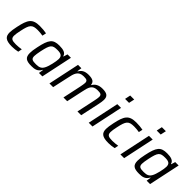

<svg xmlns="http://www.w3.org/2000/svg" viewBox="193 -1836 2937 2937"><g transform="rotate(45 1661.0 -367.5)"><path d="M216 8C259 8 307 2 341 -6L354 -70C322 -64 273 -59 237 -59C153 -59 122 -73 122 -134C122 -163 129 -202 140 -255C174 -417 199 -451 319 -451C353 -451 400 -447 429 -441L443 -505C406 -513 349 -518 298 -518C138 -518 99 -450 59 -261C46 -202 39 -150 39 -120C39 -32 81 8 216 8Z M637 8C708 8 765 -3 801 -74H807L795 0H869L977 -510H903L883 -444H877C863 -501 807 -518 721 -518C584 -518 542 -465 499 -258C486 -199 480 -153 480 -118C480 -20 525 8 637 8ZM670 -61C591 -61 561 -71 561 -132C561 -160 568 -199 579 -255C616 -427 637 -449 749 -449C829 -449 859 -426 859 -364C859 -314 829 -175 799 -125C774 -80 741 -61 670 -61Z M1130 -510 1022 0H1102L1159 -260C1181 -366 1200 -448 1316 -448C1378 -448 1403 -440 1403 -391C1402 -370 1397 -338 1388 -295L1325 0H1406L1462 -260C1486 -377 1503 -448 1619 -448C1682 -448 1706 -440 1706 -391C1706 -370 1700 -338 1691 -295L1628 0H1709L1776 -311C1784 -351 1790 -385 1790 -412C1790 -485 1757 -518 1654 -518C1568 -518 1521 -484 1494 -436H1487C1480 -493 1446 -518 1352 -518C1267 -518 1224 -484 1198 -436H1192L1203 -510Z M2026 -743 2007 -651H2093L2113 -743ZM1980 -510 1872 0H1953L2061 -510Z M2302 8C2345 8 2393 2 2427 -6L2440 -70C2408 -64 2359 -59 2323 -59C2239 -59 2208 -73 2208 -134C2208 -163 2215 -202 2226 -255C2260 -417 2285 -451 2405 -451C2439 -451 2486 -447 2515 -441L2529 -505C2492 -513 2435 -518 2384 -518C2224 -518 2185 -450 2145 -261C2132 -202 2125 -150 2125 -120C2125 -32 2167 8 2302 8Z M2711 -743 2692 -651H2778L2798 -743ZM2665 -510 2557 0H2638L2746 -510Z M2967 8C3038 8 3095 -3 3131 -74H3137L3125 0H3199L3307 -510H3233L3213 -444H3207C3193 -501 3137 -518 3051 -518C2914 -518 2872 -465 2829 -258C2816 -199 2810 -153 2810 -118C2810 -20 2855 8 2967 8ZM3000 -61C2921 -61 2891 -71 2891 -132C2891 -160 2898 -199 2909 -255C2946 -427 2967 -449 3079 -449C3159 -449 3189 -426 3189 -364C3189 -314 3159 -175 3129 -125C3104 -80 3071 -61 3000 -61Z"/></g></svg>

Font: Saira UNSAM
Style: Italic
Weight: 400
Italic angle: -12°
Designer: Hector Gatti with collaboration of the Omnibus-Type team
Foundry: Omnibus-Type
Version: Version 0.072;PS 000.072;hotconv 1.0.88;makeotf.lib2.5.64775